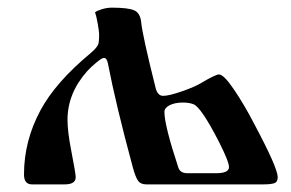

<svg xmlns="http://www.w3.org/2000/svg" viewBox="-20 -484 764 504"><path d="M43 -25.9Q43 -113.8 85.9 -193.8Q125.5 -268.1 219.2 -345.7Q231.9 -356.4 237.3 -366.2Q240.2 -371.6 240.2 -394.5Q240.2 -400.9 236.6 -421.6Q232.9 -442.4 229.5 -451.7Q234.9 -456.1 248 -460Q261.2 -463.9 273.9 -463.9Q315.9 -463.9 332 -457Q348.1 -450.2 350.6 -425.8Q354 -390.6 388.7 -252.4Q394 -232.4 408.2 -232.4Q423.8 -232.4 458 -244.4Q492.2 -256.3 508.8 -266.6Q545.9 -288.6 554.7 -288.6Q567.4 -288.6 594.2 -249Q621.1 -209.5 647.9 -157.7Q709 -43 709 -19Q709 -6.3 700.2 -3.2Q691.4 0 671.4 0H363.8Q349.6 0 342.8 -9Q335.9 -18.1 328.6 -44.9Q284.2 -209 263.2 -317.9Q260.3 -332 252.9 -332Q247.6 -332 233.2 -320.1Q218.8 -308.1 209 -297.4Q157.2 -239.3 157.2 -169.4Q157.2 -138.2 167.5 -85.9Q178.7 -28.3 178.7 -19Q178.7 0 149.9 0H64Q43 0 43 -25.9ZM411.6 -190.4Q411.6 -154.8 448.2 -43.9Q453.1 -29.3 472.2 -29.3H546.9Q581.1 -29.3 581.1 -45.4Q581.1 -59.6 554.7 -111.8Q507.8 -203.1 487.8 -210.4Q476.6 -214.8 460 -214.8Q439 -214.8 425.3 -207.8Q411.6 -200.7 411.6 -190.4Z"/></svg>

Font: Monomachus
Style: Medium
Weight: 500
Designer: Alexey Kryukov
Version: Version 1.0